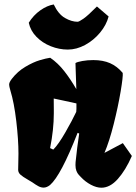

<svg xmlns="http://www.w3.org/2000/svg" viewBox="-20 -853 626 883"><path d="M586.4 -135.7Q558.1 -70.8 522.2 -30.3Q486.3 10.3 446.3 10.3Q423.8 10.3 397.9 -3.4Q372.1 -17.1 352.1 -38.6Q350.1 -40.5 342.8 -48.3Q335.4 -56.2 331.3 -67.4Q327.1 -78.6 327.1 -93.8Q327.1 -102.5 327.6 -107.4Q334.5 -175.3 344.2 -238.8L336.9 -242.2Q260.3 -45.9 210 -2Q194.8 9.8 180.7 9.8Q168.9 9.8 157.2 3.7Q145.5 -2.4 128.4 -14.6Q122.1 -19 106.4 -27.8Q85 -40 74.5 -49.3Q64 -58.6 63.5 -71.3Q63.5 -85 64 -95.7Q64.9 -127 64.9 -146.5Q64.9 -210.4 54.9 -295.7Q44.9 -380.9 27.8 -436.5Q22 -456.5 22 -463.4Q22 -469.2 24.7 -475.1Q27.3 -481 34.2 -490.2Q61 -524.9 97.2 -546.1Q133.3 -567.4 163.1 -576.2Q192.9 -585 210.9 -587.4Q246.6 -563 275.4 -526.1Q304.2 -489.3 331.1 -442.9Q330.6 -472.7 328.1 -530.3L327.1 -563Q335.4 -568.4 358.9 -572.5Q382.3 -576.7 409.2 -576.7Q453.6 -576.7 486.1 -562.5Q518.6 -548.3 544.4 -517.6Q546.4 -501 534.7 -431.4Q522.9 -361.8 502.9 -282.2Q482.9 -202.6 460.4 -149.9L544.9 -194.8ZM330.6 -338.4Q331.5 -350.1 331.5 -351.6V-377.4Q304.2 -383.8 268.6 -391.1L227.1 -399.9L227.5 -347.7V-331.5Q227.5 -257.3 210.4 -171.9L225.1 -165Q248.5 -188.5 280 -243.2Q311.5 -297.9 330.6 -338.4ZM479.5 -777.3 425.8 -823.2Q383.8 -780.8 363.5 -766.8Q343.3 -752.9 336.9 -752.9Q309.1 -752.9 278.8 -770.3Q248.5 -787.6 227.1 -832.5Q196.8 -827.6 165.3 -805.4Q133.8 -783.2 112.3 -748.5Q120.1 -711.9 147.5 -683.8Q174.8 -655.8 213.4 -640.4Q252 -625 292 -625Q332 -625 371.3 -646.2Q410.6 -667.5 439.9 -702.6Q469.2 -737.8 479.5 -777.3Z"/></svg>

Font: Fruktur
Style: Regular
Weight: 400
Designer: Viktoriya Grabowska
Foundry: Viktoriya Grabowska
Version: Version 1.004; ttfautohint (v1.4.1)